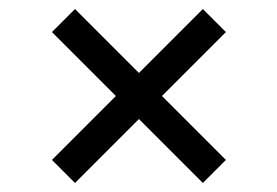

<svg xmlns="http://www.w3.org/2000/svg" viewBox="-20 -518 614 425"><path d="M95 -447 146 -498 480 -164 429 -113ZM480 -447 146 -113 95 -164 429 -498Z"/></svg>

Font: Haskoy
Style: Regular
Weight: 400
Designer: Ertekin Erdin
Foundry: Ertekin Erdin
Version: Version 1.500